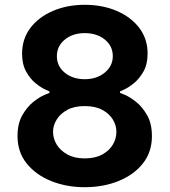

<svg xmlns="http://www.w3.org/2000/svg" viewBox="-20 -770 708 800"><path d="M333 10Q257 10 193.5 -15.5Q130 -41 91.5 -88.5Q53 -136 53 -203Q53 -255 73 -290Q93 -325 119 -345.5Q145 -366 165.5 -374.5Q186 -383 186 -383V-389Q186 -389 168.5 -397Q151 -405 128.5 -423Q106 -441 89 -471.5Q72 -502 72 -546Q72 -608 106.5 -653.5Q141 -699 200.5 -724.5Q260 -750 333 -750Q407 -750 466.5 -724.5Q526 -699 560.5 -653.5Q595 -608 595 -547Q595 -502 577.5 -471.5Q560 -441 537.5 -423Q515 -405 497.5 -397Q480 -389 480 -389V-383Q481 -383 501 -374.5Q521 -366 547 -345.5Q573 -325 593 -290Q613 -255 613 -203Q613 -136 575 -88.5Q537 -41 473.5 -15.5Q410 10 333 10ZM333 -440Q383 -440 416.5 -467.5Q450 -495 450 -536Q450 -578 417 -605Q384 -632 333 -632Q283 -632 250 -605Q217 -578 217 -536Q217 -494 250 -467Q283 -440 333 -440ZM333 -110Q377 -110 406.5 -126.5Q436 -143 450.5 -168Q465 -193 465 -221Q465 -247 450.5 -271.5Q436 -296 406.5 -312Q377 -328 333 -328Q289 -328 260 -312Q231 -296 216 -271.5Q201 -247 201 -221Q201 -193 216 -168Q231 -143 260.5 -126.5Q290 -110 333 -110Z"/></svg>

Font: Be Vietnam Pro
Style: Bold
Weight: 700
Designer: Lam Bao, Tony Le, Vietanh Nguyen
Foundry: Yellow Type Foundry
Version: Version 1.002; ttfautohint (v1.8.3)